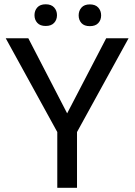

<svg xmlns="http://www.w3.org/2000/svg" viewBox="-20 -893 641 913"><path d="M299.3 -354 114.7 -710.9H7.3L252.4 -265.1V0H346.2V-265.1L591.3 -710.9H484.9ZM144 -820.8C144 -806.2 148.5 -793.9 157.5 -784.2C166.4 -774.4 179.7 -769.5 197.3 -769.5C214.8 -769.5 228.2 -774.4 237.3 -784.2C246.4 -793.9 251 -806.2 251 -820.8C251 -835.4 246.4 -847.7 237.3 -857.7C228.2 -867.6 214.8 -872.6 197.3 -872.6C179.7 -872.6 166.4 -867.6 157.5 -857.7C148.5 -847.7 144 -835.4 144 -820.8ZM354 -819.8C354 -805.2 358.5 -793 367.4 -783.2C376.4 -773.4 389.6 -768.6 407.2 -768.6C424.8 -768.6 438.2 -773.4 447.3 -783.2C456.4 -793 460.9 -805.2 460.9 -819.8C460.9 -834.5 456.4 -846.8 447.3 -856.9C438.2 -867 424.8 -872.1 407.2 -872.1C389.6 -872.1 376.4 -867 367.4 -856.9C358.5 -846.8 354 -834.5 354 -819.8Z"/></svg>

Font: Roboto1
Style: rg
Weight: 400
Designer: Google
Version: Version 2.137; 2017